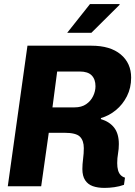

<svg xmlns="http://www.w3.org/2000/svg" viewBox="-20 -909 660 937"><path d="M490 8Q457 8 433 -0.5Q409 -9 395.5 -29.5Q382 -50 382 -84Q382 -107 385.5 -133.5Q389 -160 389 -186Q389 -223 370 -242Q351 -261 294 -261H218L181 0H18L114 -686H426Q518 -686 569 -643.5Q620 -601 620 -530Q620 -480 599.5 -439.5Q579 -399 545.5 -371.5Q512 -344 473 -333L472 -328Q515 -315 537.5 -285.5Q560 -256 560 -206Q560 -182 556 -159.5Q552 -137 552 -113Q552 -93 556 -78.5Q560 -64 568.5 -55Q577 -46 590 -42L585 -7Q563 1 538 4.5Q513 8 490 8ZM236 -385H344Q378 -385 400.5 -400.5Q423 -416 434.5 -440Q446 -464 446 -488Q446 -522 427.5 -541Q409 -560 369 -560H259ZM308 -749 419 -889H563L564 -886L426 -749Z"/></svg>

Font: Chivo Mono Medium
Style: Bold Italic
Weight: 700
Italic angle: -8.05°
Monospace: yes
Version: Version 1.008